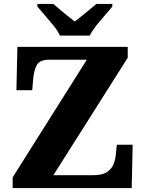

<svg xmlns="http://www.w3.org/2000/svg" viewBox="-20 -951 736 971"><path d="M44 0V-54L419 -649H230Q182 -649 167 -623.5Q152 -598 148 -554L143 -495H63L68 -714H626V-659L250 -65H452Q497 -65 521 -81Q545 -97 554.5 -121.5Q564 -146 566 -172L571 -219H651L646 0ZM283 -771Q273 -794 251.5 -820.5Q230 -847 207.5 -873Q185 -899 169 -918V-931H250Q262 -921 281.5 -904Q301 -887 322 -870.5Q343 -854 358 -842Q373 -854 394 -870.5Q415 -887 435 -904Q455 -921 467 -931H548V-918Q533 -899 510 -873Q487 -847 466 -820.5Q445 -794 434 -771Z"/></svg>

Font: Noto Serif Kannada ExtraBold
Style: Regular
Weight: 800
Version: Version 2.003